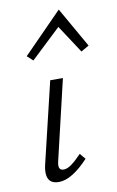

<svg xmlns="http://www.w3.org/2000/svg" viewBox="-81 -738 480 789"><g transform="rotate(-10 158.5 -344.0)"><path d="M52 -43Q52 -55 55 -70L137 -413H190L112 -82Q109 -72 109 -62Q109 -42 128 -42Q143 -42 161 -55Q179 -68 204 -94L224 -70Q154 5 100 5Q52 5 52 -43ZM317 -526 284 -507 208 -623 83 -505 59 -527 222 -693Z"/></g></svg>

Font: Ysabeau Semilight
Style: Italic
Weight: 300
Italic angle: -12°
Designer: Christian Thalmann (Catharsis Fonts)
Version: Version 0.003